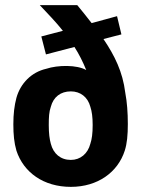

<svg xmlns="http://www.w3.org/2000/svg" viewBox="-20 -720 555 748"><path d="M256 8C361 8 439 -49 466 -133C475 -161 478 -194 478 -237C478 -281 475 -322 468 -359C458 -440 427 -503 383 -568L453 -586L436 -657L337 -630C319 -653 301 -676 281 -700H135C167 -666 198 -634 225 -600L141 -578L159 -508L270 -537C288 -509 303 -479 316 -447C280 -468 205 -467 160 -452C103 -439 60 -396 44 -339C36 -309 32 -276 32 -236C32 -196 35 -164 44 -133C72 -48 150 8 256 8ZM170 -233C170 -263 171 -284 178 -304C188 -342 216 -364 256 -364C293 -364 322 -342 332 -304C338 -286 341 -264 341 -233C341 -200 338 -178 332 -160C322 -121 293 -97 256 -97C216 -97 188 -121 178 -160C173 -178 170 -200 170 -233Z"/></svg>

Font: Vanilla Cream ExtraBold
Style: Regular
Weight: 800
Designer: Jeremy Tribby, Jinavaṁso
Foundry: Tribby Type
Version: Version 1.422;Glyphs 3.1.2 (3151)